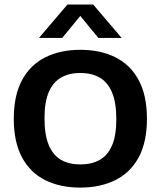

<svg xmlns="http://www.w3.org/2000/svg" viewBox="-20 -823 712 850"><path d="M335.5 7.5Q246.5 7.5 180.2 -25.5Q114 -58.5 77.5 -126.2Q41 -194 41 -297Q41 -400.5 77.5 -468.2Q114 -536 180.5 -569.2Q247 -602.5 335.5 -602.5Q425 -602.5 491.2 -569.2Q557.5 -536 594 -468.2Q630.5 -400.5 630.5 -297Q630.5 -194 594 -126.5Q557.5 -59 491 -25.8Q424.5 7.5 335.5 7.5ZM335.5 -95Q385.5 -95 421.2 -115Q457 -135 476 -179.2Q495 -223.5 495 -295Q495 -369 475.8 -414.2Q456.5 -459.5 420.8 -479.8Q385 -500 335.5 -500Q286.5 -500 251 -480Q215.5 -460 196.2 -416Q177 -372 177 -300Q177 -225.5 196 -180.5Q215 -135.5 250.5 -115.2Q286 -95 335.5 -95ZM152.5 -655 278.5 -803H392.5L518.5 -655H415.5L324.5 -766H346.5L255.5 -655Z"/></svg>

Font: Encode Sans SC Condensed Thin SemiBold
Style: Regular
Weight: 600
Version: Version 3.002